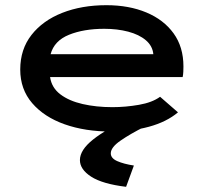

<svg xmlns="http://www.w3.org/2000/svg" viewBox="-20 -496 790 740"><path d="M409 11Q308 11 229 -17Q150 -45 104 -98.5Q58 -152 58 -228Q58 -306 101.5 -361.5Q145 -417 220 -446.5Q295 -476 390 -476Q477 -476 544 -448Q611 -420 649 -367.5Q687 -315 687 -240Q687 -231 686.5 -219.5Q686 -208 684 -199H173Q179 -158 212.5 -132.5Q246 -107 298.5 -95Q351 -83 413 -83Q464 -83 515.5 -92Q567 -101 597 -123L666 -63Q622 -26 554 -7.5Q486 11 409 11ZM175 -287H571Q568 -319 542 -341Q516 -363 474 -374Q432 -385 382 -385Q303 -385 246 -362Q189 -339 175 -287ZM496 142 466 224Q375 213 331.5 185Q288 157 288 121Q288 82 339 41.5Q390 1 477 -37L538 -8Q482 20 444.5 46Q407 72 407 95Q407 114 432 125Q457 136 496 142Z"/></svg>

Font: Inconsolata ExtraExpanded
Style: Bold
Weight: 700
Width: 8
Monospace: yes
Designer: Raph Levien, Cyreal, Brenton Simpson
Foundry: Raph Levien, Cyreal, Google
Version: Version 3.100; ttfautohint (v1.8.4.7-5d5b)